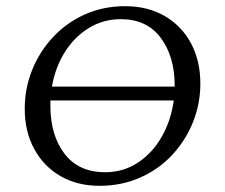

<svg xmlns="http://www.w3.org/2000/svg" viewBox="-20 -591 728 621"><path d="M302 10Q230 10 175.5 -21.5Q121 -53 90.5 -109.5Q60 -166 60 -239Q60 -306 84.5 -366Q109 -426 153 -472.5Q197 -519 256 -545Q315 -571 385 -571Q458 -571 513 -539Q568 -507 598 -450.5Q628 -394 628 -321Q628 -255 604 -195.5Q580 -136 536.5 -89.5Q493 -43 433 -16.5Q373 10 302 10ZM371 -529Q314 -529 267.5 -500.5Q221 -472 190 -423Q159 -374 148 -311H545V-314Q545 -408 500 -468.5Q455 -529 371 -529ZM320 -34Q379 -34 426 -65Q473 -96 503 -148.5Q533 -201 542 -266H143Q143 -257 143 -248Q143 -154 188.5 -94Q234 -34 320 -34Z"/></svg>

Font: Spectral SC
Style: Italic
Weight: 400
Italic angle: -10°
Designer: Jean-Baptiste Levee
Foundry: Production Type
Version: Version 2.001